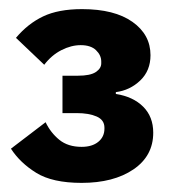

<svg xmlns="http://www.w3.org/2000/svg" viewBox="-20 -724 385 421"><path d="M117 -558H151Q178 -558 190 -566Q202 -574 202 -585V-589Q202 -603 190.5 -614Q179 -625 157 -625Q136 -625 114.5 -614Q93 -603 77 -582L15 -641Q41 -672 74.5 -688Q108 -704 160 -704Q231 -704 270.5 -676Q310 -648 310 -603Q310 -569 287.5 -547.5Q265 -526 234 -522V-518Q272 -512 294 -490Q316 -468 316 -433Q316 -382 272.5 -352.5Q229 -323 159 -323Q95 -323 59.5 -345Q24 -367 4 -398L80 -456Q91 -433 110 -417.5Q129 -402 159 -402Q182 -402 195.5 -413Q209 -424 209 -442V-444Q209 -461 192 -468.5Q175 -476 148 -476H117Z"/></svg>

Font: IBM Plex Sans
Style: Regular
Weight: 400
Designer: Mike Abbink, Paul van der Laan, Pieter van Rosmalen
Foundry: Bold Monday
Version: Version 3.201